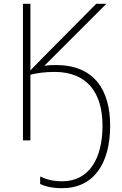

<svg xmlns="http://www.w3.org/2000/svg" viewBox="-20 -734 640 1004"><path d="M305 250C468 250 556 124 556 -77C556 -263 473 -394 272 -394C250 -394 230 -393 212 -390L536 -714H483L219 -448C192 -420 166 -393 139 -366V-714H100V0H139V-343C164 -350 209 -358 265 -358C438 -358 516 -246 516 -77C516 98 444 214 305 214C258 214 224 205 190 189V228C219 242 256 250 305 250Z"/></svg>

Font: Noto Sans Mono ExtraLight
Style: Regular
Weight: 200
Designer: Monotype Design Team
Foundry: Monotype Imaging Inc.
Version: Version 2.014